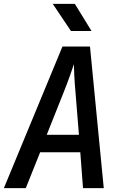

<svg xmlns="http://www.w3.org/2000/svg" viewBox="-21 -970 641 990"><path d="M-1 0 301 -730H443L514 0H407L393 -185H186L112 0ZM220 -275H386L369 -485Q364 -541 362 -582Q360 -623 360 -639Q355 -623 340.5 -582Q326 -541 304 -486ZM345 -810 251 -950H365L451 -810Z"/></svg>

Font: NKDuy Mono SemiBold
Style: Italic
Weight: 600
Italic angle: -9°
Monospace: yes
Designer: NKDuy
Foundry: NKDuy
Version: Version 2.251; ttfautohint (v1.8.4.7-5d5b)